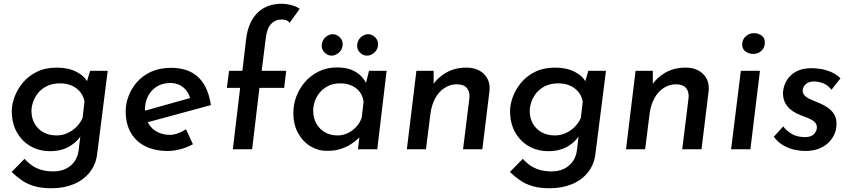

<svg xmlns="http://www.w3.org/2000/svg" viewBox="-20 -797 4546 1025"><path d="M255 208Q202 208 164 197Q126 186 97 166Q68 146 42 121L111 51Q131 73 153.5 88Q176 103 203.5 110.5Q231 118 264 118Q303 118 331.5 104Q360 90 378 64.5Q396 39 400 4L413 -104L419 -86Q399 -45 354.5 -17.5Q310 10 248 10Q190 10 144 -16Q98 -42 70.5 -90Q43 -138 43 -205Q43 -239 57.5 -279Q72 -319 101 -354.5Q130 -390 175.5 -413Q221 -436 283 -436Q344 -436 387.5 -414Q431 -392 448 -357L437 -338L461 -419H555L499 22Q493 79 460.5 121Q428 163 375 185.5Q322 208 255 208ZM301 -352Q259 -352 229.5 -337Q200 -322 182.5 -299.5Q165 -277 156.5 -252Q148 -227 148 -205Q148 -166 165 -136.5Q182 -107 212 -90.5Q242 -74 283 -74Q312 -74 339 -86Q366 -98 387.5 -119Q409 -140 421 -168L431 -255Q426 -284 408 -306Q390 -328 363 -340Q336 -352 301 -352Z M885 -77Q908 -77 930.5 -85.5Q953 -94 973 -107L1010 -27Q979 -10 943.5 -0.5Q908 9 874 9Q808 9 757.5 -15.5Q707 -40 679 -87.5Q651 -135 651 -203Q651 -244 666.5 -284.5Q682 -325 711.5 -359Q741 -393 787 -414Q833 -435 894 -435Q931 -435 965.5 -425.5Q1000 -416 1028.5 -393.5Q1057 -371 1077 -332.5Q1097 -294 1106 -236L752 -140L736 -201L1032 -284L996 -270Q986 -308 958 -331Q930 -354 891 -354Q847 -354 816.5 -334.5Q786 -315 770 -283Q754 -251 754 -215Q754 -167 773 -136.5Q792 -106 822 -91.5Q852 -77 885 -77Z M1223 0 1262 -328H1191L1203 -419H1274L1294 -589Q1305 -679 1354 -728Q1403 -777 1485 -777Q1507 -777 1533.5 -770.5Q1560 -764 1580 -750L1526 -675Q1519 -685 1508 -689Q1497 -693 1486 -693Q1450 -693 1427 -669Q1404 -645 1398 -587L1377 -419H1508L1497 -328H1365L1326 0Z M1725 8Q1680 9 1638.5 -15.5Q1597 -40 1571.5 -86Q1546 -132 1546 -195Q1546 -238 1561.5 -280.5Q1577 -323 1607.5 -358.5Q1638 -394 1681.5 -415.5Q1725 -437 1780 -437Q1825 -437 1855.5 -424.5Q1886 -412 1906 -392.5Q1926 -373 1937 -348L1928 -330L1950 -419H2044L1994 0H1891L1903 -103L1911 -77Q1905 -70 1890.5 -56Q1876 -42 1853 -27Q1830 -12 1798 -1.5Q1766 9 1725 8ZM1782 -74Q1810 -74 1835 -85.5Q1860 -97 1880 -118Q1900 -139 1911 -168L1921 -255Q1917 -284 1900.5 -306Q1884 -328 1857.5 -340Q1831 -352 1798 -352Q1758 -352 1730.5 -337.5Q1703 -323 1685.5 -301Q1668 -279 1660 -254Q1652 -229 1652 -207Q1652 -168 1668.5 -138Q1685 -108 1714.5 -91Q1744 -74 1782 -74ZM1698 -560Q1701 -585 1720 -600.5Q1739 -616 1760 -614Q1780 -613 1796 -596Q1812 -579 1809 -554Q1806 -529 1787 -514Q1768 -499 1748 -500Q1727 -501 1711 -518.5Q1695 -536 1698 -560ZM1887 -560Q1890 -585 1909 -600.5Q1928 -616 1949 -614Q1969 -613 1985 -595.5Q2001 -578 1998 -554Q1995 -529 1976 -514Q1957 -499 1937 -500Q1916 -501 1900 -518Q1884 -535 1887 -560Z M2295 -419V-326L2288 -340Q2316 -383 2362.5 -409.5Q2409 -436 2470 -436Q2530 -436 2564.5 -401Q2599 -366 2593 -310L2555 0H2452L2486 -274Q2489 -307 2472.5 -327Q2456 -347 2418 -347Q2383 -347 2352.5 -327Q2322 -307 2303 -271.5Q2284 -236 2278 -190L2254 0H2152L2203 -419Z M2915 208Q2862 208 2824 197Q2786 186 2757 166Q2728 146 2702 121L2771 51Q2791 73 2813.5 88Q2836 103 2863.5 110.5Q2891 118 2924 118Q2963 118 2991.5 104Q3020 90 3038 64.5Q3056 39 3060 4L3073 -104L3079 -86Q3059 -45 3014.5 -17.5Q2970 10 2908 10Q2850 10 2804 -16Q2758 -42 2730.5 -90Q2703 -138 2703 -205Q2703 -239 2717.5 -279Q2732 -319 2761 -354.5Q2790 -390 2835.5 -413Q2881 -436 2943 -436Q3004 -436 3047.5 -414Q3091 -392 3108 -357L3097 -338L3121 -419H3215L3159 22Q3153 79 3120.5 121Q3088 163 3035 185.5Q2982 208 2915 208ZM2961 -352Q2919 -352 2889.5 -337Q2860 -322 2842.5 -299.5Q2825 -277 2816.5 -252Q2808 -227 2808 -205Q2808 -166 2825 -136.5Q2842 -107 2872 -90.5Q2902 -74 2943 -74Q2972 -74 2999 -86Q3026 -98 3047.5 -119Q3069 -140 3081 -168L3091 -255Q3086 -284 3068 -306Q3050 -328 3023 -340Q2996 -352 2961 -352Z M3465 -419V-326L3458 -340Q3486 -383 3532.5 -409.5Q3579 -436 3640 -436Q3700 -436 3734.5 -401Q3769 -366 3763 -310L3725 0H3622L3656 -274Q3659 -307 3642.5 -327Q3626 -347 3588 -347Q3553 -347 3522.5 -327Q3492 -307 3473 -271.5Q3454 -236 3448 -190L3424 0H3322L3373 -419Z M3935 -419H4037L3986 0H3883ZM3942 -561Q3943 -586 3961 -603Q3979 -620 4006 -620Q4027 -620 4045.5 -607.5Q4064 -595 4063 -568Q4063 -543 4045 -526Q4027 -509 4000 -509Q3980 -509 3961 -521.5Q3942 -534 3942 -561Z M4277 9Q4258 9 4227.5 3.5Q4197 -2 4166 -18.5Q4135 -35 4111 -67L4161 -122Q4183 -96 4203.5 -84Q4224 -72 4243 -68.5Q4262 -65 4277 -65Q4312 -65 4326.5 -82.5Q4341 -100 4341 -116Q4341 -135 4328 -146.5Q4315 -158 4294.5 -166.5Q4274 -175 4252 -183Q4206 -201 4183 -230Q4160 -259 4160 -298Q4160 -318 4167.5 -341Q4175 -364 4192.5 -385Q4210 -406 4239.5 -419.5Q4269 -433 4313 -433Q4334 -433 4360.5 -429Q4387 -425 4415 -413.5Q4443 -402 4467 -379L4419 -318Q4400 -342 4375.5 -352Q4351 -362 4326 -362Q4305 -362 4291.5 -354.5Q4278 -347 4271.5 -335.5Q4265 -324 4265 -313Q4266 -295 4279 -283.5Q4292 -272 4312.5 -264Q4333 -256 4353 -247Q4382 -235 4403.5 -219Q4425 -203 4436.5 -180.5Q4448 -158 4445 -124Q4444 -101 4433 -77.5Q4422 -54 4402 -34.5Q4382 -15 4351 -3Q4320 9 4277 9Z"/></svg>

Font: Josefin Sans Thin Medium
Style: Italic
Weight: 500
Italic angle: -7°
Version: Version 2.000